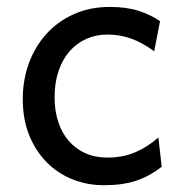

<svg xmlns="http://www.w3.org/2000/svg" viewBox="-20 -528 538 560"><path d="M451.7 -41.5Q433.1 -27.3 414.8 -17.3Q396.5 -7.3 376.5 -0.7Q356.4 5.9 333.5 9Q310.5 12.2 283.2 12.2Q233.9 12.2 190.9 -5.1Q147.9 -22.5 115.7 -55.2Q83.5 -87.9 64.9 -134.3Q46.4 -180.7 46.4 -239.3Q46.4 -294.4 64.2 -343.3Q82 -392.1 115 -428.7Q147.9 -465.3 195.1 -486.6Q242.2 -507.8 300.3 -507.8Q349.1 -507.8 384.5 -496.3Q419.9 -484.9 446.8 -466.3L429.7 -378.4Q396.5 -402.8 363.8 -415Q331.1 -427.2 293 -427.2Q260.3 -427.2 232.2 -414.8Q204.1 -402.3 183.3 -378.9Q162.6 -355.5 150.9 -321.3Q139.2 -287.1 139.2 -244.1Q139.2 -204.6 149.9 -172.4Q160.6 -140.1 180.7 -116.9Q200.7 -93.8 229 -81.1Q257.3 -68.4 293 -68.4Q337.4 -68.4 373.5 -83.5Q409.7 -98.6 441.9 -127Z"/></svg>

Font: Andika Eur
Style: Regular
Weight: 400
Designer: Victor Gaultney, Annie Olsen, Julie Remington, Don Collingsworth, Eric Hays, Becca Hirsbrunner
Foundry: SIL International
Version: Version 5.000